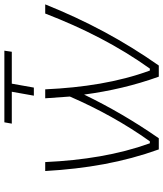

<svg xmlns="http://www.w3.org/2000/svg" viewBox="46 -793 747 879"><g transform="rotate(-90 419.5 -353.5)"><path d="M508 0H559C674 -164 763 -331 839 -520H797C730 -346 648 -185 545 -41H536C483 -185 458 -346 450 -520H409L417 -407C360 -276 292 -153 212 -41H203C151 -185 125 -346 117 -520H76C87 -331 116 -164 175 0H226C303 -111 368 -222 426 -342C442 -223 468 -111 508 0ZM421 -572H458L476 -673H622L627 -707H299L293 -673H439Z"/></g></svg>

Font: Fixel Display 20240404 ExLight
Style: Italic
Weight: 200
Italic angle: -10°
Designer: AlfaBravo + MacPaw
Foundry: Kyrylo Tkachov, Marchela Mozhyna, Serhii Makarenko, Maria Weinstein, Zakhar Kryvoshyya
Version: Version 1.211;Glyphs 3.2 (3225)